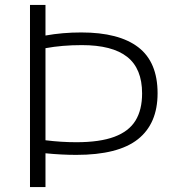

<svg xmlns="http://www.w3.org/2000/svg" viewBox="-20 -761 717 781"><path d="M102 -741H165V-616.5Q234.5 -629 310.5 -629Q464 -629 542.5 -568.8Q621 -508.5 621 -381.5Q621 -258 540.8 -194.5Q460.5 -131 290.5 -131Q230.5 -131 165 -137.5V0H102ZM558 -381Q558 -482 497.2 -529.8Q436.5 -577.5 313 -577.5Q233 -577.5 165 -565V-190.5Q229 -182.5 290.5 -182.5Q386 -182.5 445 -204.5Q504 -226.5 531 -270.2Q558 -314 558 -381Z"/></svg>

Font: Encode Sans Expanded Light
Style: Regular
Weight: 300
Width: 7
Designer: Multiple Designers
Foundry: Impallari Type
Version: Version 2.000